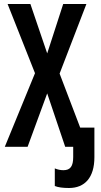

<svg xmlns="http://www.w3.org/2000/svg" viewBox="-20 -734 503 960"><path d="M325 206C404 206 452 154 452 52V-96H381L278 -366L412 -714H296L216 -467L132 -714H18L155 -368L4 0H118L216 -267L306 0H346V51C346 97 332 117 297 117C283 117 268 114 254 108V196C271 203 295 206 325 206Z"/></svg>

Font: Noto Sans Display Condensed Medium
Style: Regular
Weight: 500
Width: 3
Designer: Monotype Design Team
Foundry: Monotype Imaging Inc.
Version: Version 1.900